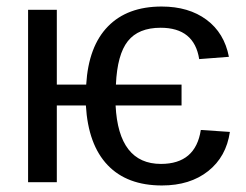

<svg xmlns="http://www.w3.org/2000/svg" viewBox="-20 -558 753 588"><path d="M154 0H66V-528H154V-299H244Q251 -416 310.5 -477Q370 -538 475 -538Q558 -538 612.5 -497.5Q667 -457 681 -384L590 -377Q575 -473 472 -473Q404 -473 371.5 -432Q339 -391 335 -299H536V-235H334Q343 -56 473 -56Q579 -56 595 -160L684 -154Q673 -78 617.5 -34Q562 10 476 10Q369 10 309.5 -52.5Q250 -115 243 -235H154Z"/></svg>

Font: Libra Sans
Style: Regular
Weight: 400
Foundry: Context Ltd
Version: Version 1.002